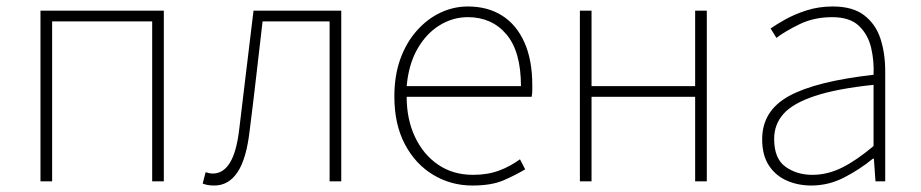

<svg xmlns="http://www.w3.org/2000/svg" viewBox="-20 -560 2844 593"><path d="M105 0V-527H486V0H450V-494H141V0Z M642 13Q630 13 622 11.5Q614 10 606 7L615 -28Q620 -27 625 -25.5Q630 -24 637 -24Q670 -24 690.5 -58Q711 -92 719 -162Q730 -254 741 -345Q752 -436 763 -527H1034V0H998V-494H791Q781 -409 771.5 -325.5Q762 -242 751 -156Q741 -69 713.5 -28Q686 13 642 13Z M1439 13Q1373 13 1318 -20Q1263 -53 1230.5 -114.5Q1198 -176 1198 -262Q1198 -327 1216.5 -378Q1235 -429 1267.5 -465.5Q1300 -502 1340.5 -521Q1381 -540 1425 -540Q1486 -540 1530.5 -512Q1575 -484 1599.5 -429.5Q1624 -375 1624 -297Q1624 -289 1624 -280.5Q1624 -272 1622 -261H1236Q1236 -192 1261.5 -137.5Q1287 -83 1333 -51.5Q1379 -20 1441 -20Q1486 -20 1521 -33Q1556 -46 1586 -68L1602 -37Q1572 -19 1535 -3Q1498 13 1439 13ZM1236 -294H1589Q1589 -401 1544 -454Q1499 -507 1425 -507Q1378 -507 1337 -481.5Q1296 -456 1269 -408.5Q1242 -361 1236 -294Z M1771 0V-527H1807V-294H2127V-527H2163V0H2127V-261H1807V0Z M2486 13Q2445 13 2410.5 -2Q2376 -17 2355 -48.5Q2334 -80 2334 -130Q2334 -218 2417 -263.5Q2500 -309 2678 -329Q2680 -372 2670.5 -412.5Q2661 -453 2633 -480Q2605 -507 2550 -507Q2494 -507 2449 -485Q2404 -463 2378 -443L2360 -472Q2377 -484 2405.5 -500Q2434 -516 2471.5 -528Q2509 -540 2552 -540Q2614 -540 2649.5 -512.5Q2685 -485 2699.5 -440Q2714 -395 2714 -341V0H2684L2679 -70H2676Q2636 -37 2587.5 -12Q2539 13 2486 13ZM2489 -20Q2536 -20 2581 -42.5Q2626 -65 2678 -109V-298Q2564 -286 2496.5 -263.5Q2429 -241 2400 -208.5Q2371 -176 2371 -131Q2371 -70 2406 -45Q2441 -20 2489 -20Z"/></svg>

Font: Noto Sans TC
Style: Regular
Weight: 100
Designer: Ryoko NISHIZUKA 西塚涼子 (kana, bopomofo & ideographs); Paul D. Hunt (Latin, Greek & Cyrillic); Sandoll Communications 산돌커뮤니
Foundry: Adobe
Version: Version 2.004;hotconv 1.0.118;makeotfexe 2.5.65603